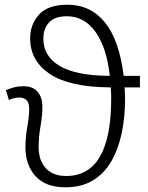

<svg xmlns="http://www.w3.org/2000/svg" viewBox="-20 -785 629 815"><path d="M258 10Q173 10 130.5 -37.5Q88 -85 88 -159Q88 -203 96 -247.5Q104 -292 104 -321Q104 -349 92.5 -360Q81 -371 63 -371Q50 -371 38.5 -368Q27 -365 18 -360L5 -402Q20 -409 39 -414Q58 -419 79 -419Q119 -419 139.5 -395.5Q160 -372 160 -332Q160 -294 152 -249.5Q144 -205 144 -161Q144 -104 174.5 -71Q205 -38 261 -38Q452 -38 452 -367Q452 -380 451.5 -391.5Q451 -403 450 -414Q275 -415 191.5 -471Q108 -527 108 -622Q108 -682 146 -723.5Q184 -765 266 -765Q364 -765 425 -690.5Q486 -616 505 -463H574V-414H509Q509 -402 510 -391Q511 -380 511 -367Q511 -288 496.5 -219.5Q482 -151 452 -99.5Q422 -48 374 -19Q326 10 258 10ZM446 -463Q433 -583 385.5 -649.5Q338 -716 264 -716Q213 -716 188.5 -690Q164 -664 164 -620Q164 -547 232.5 -505.5Q301 -464 446 -463Z"/></svg>

Font: Noto Sans Light
Style: Regular
Weight: 300
Designer: Monotype Design Team
Foundry: Monotype Imaging Inc.
Version: Version 2.007